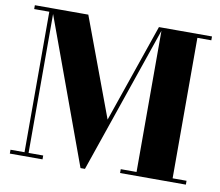

<svg xmlns="http://www.w3.org/2000/svg" viewBox="-82 -848 1098 957"><g transform="rotate(10 467.0 -370.0)"><path d="M384 10 106 -750H289.5L475 -251.5L647 -750H668L406.5 10ZM116 -750V-19.5H190V0H24.5V-19.5H95.5V-730.5H19V-750ZM915.5 -750V-730.5H845V-19.5H915.5V0H582.5V-19.5H662.5V-750Z"/></g></svg>

Font: Bodoni Moda ExtraBold
Style: Regular
Weight: 800
Version: Version 2.005